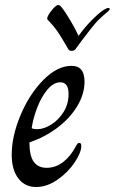

<svg xmlns="http://www.w3.org/2000/svg" viewBox="-20 -740 460 770"><path d="M27 -120Q27 -194 62.5 -278.5Q98 -363 154 -419.5Q210 -476 267 -476Q319 -476 319 -413Q319 -362 289 -313Q259 -264 208.5 -226.5Q158 -189 98 -169Q98 -115 115.5 -91Q133 -67 167 -67Q203 -67 233 -90Q263 -113 284 -153Q287 -159 290 -163Q293 -167 298 -167Q306 -167 306 -155Q306 -128 279 -88Q252 -48 210 -19Q168 10 125 10Q80 10 53.5 -24.5Q27 -59 27 -120ZM255 -363Q255 -410 222 -410Q195 -410 170.5 -381Q146 -352 129.5 -309Q113 -266 107 -226Q113 -222 130 -222Q156 -222 185.5 -240.5Q215 -259 235 -291Q255 -323 255 -363ZM226 -712Q241 -694 262.5 -657.5Q284 -621 295 -596L306 -611Q331 -644 365.5 -676Q400 -708 415 -708Q420 -708 420 -704Q420 -700 413 -694Q380 -667 362 -646Q344 -625 307 -576L285 -546Q279 -536 268 -536Q260 -536 257 -539Q254 -542 248 -553Q226 -591 211.5 -612.5Q197 -634 171 -661Q167 -665 172.5 -676.5Q178 -688 190 -702Q206 -720 213 -720Q219 -720 226 -712Z"/></svg>

Font: Charm
Style: Regular
Weight: 400
Designer: Katatrad Aksorn Co.,Ltd.
Foundry: Cadson Demak Co.,Ltd.
Version: Version 1.001